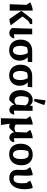

<svg xmlns="http://www.w3.org/2000/svg" viewBox="1568 -2392 1016 4192"><g transform="rotate(90 2076.0 -296.0)"><path d="M396 8 217 -251Q259 -312 306.5 -373Q354 -434 405 -491H491V-468Q440 -410 393.5 -351.5Q347 -293 302 -228L305 -325L534 -21Q498 -10 464 -2.5Q430 5 396 8ZM72 0 86 -366 31 -447Q73 -471 119 -485.5Q165 -500 212 -503V0ZM392 -381 444 -491H505V-445Z M592 -49 607 -491H729V-92L816 -101Q816 -67 799 -42.5Q782 -18 756 -5Q730 8 700 8Q670 8 641.5 -6.5Q613 -21 592 -49Z M1095 -393Q1070 -393 1049 -388Q1028 -383 1012 -374Q996 -336 988.5 -301Q981 -266 981 -234Q981 -182 993 -145Q1005 -108 1027.5 -89Q1050 -70 1082 -70Q1113 -70 1135 -88.5Q1157 -107 1168.5 -143.5Q1180 -180 1180 -234Q1180 -268 1174.5 -297Q1169 -326 1157 -355Q1145 -384 1125 -419L1197 -420Q1304 -345 1304 -217Q1304 -149 1275.5 -97.5Q1247 -46 1196 -17.5Q1145 11 1077 11Q1006 11 954 -19.5Q902 -50 873.5 -106Q845 -162 845 -238Q845 -316 875 -372.5Q905 -429 961 -460Q1017 -491 1094 -491H1336L1330 -393Z M1643 -393Q1618 -393 1597 -388Q1576 -383 1560 -374Q1544 -336 1536.5 -301Q1529 -266 1529 -234Q1529 -182 1541 -145Q1553 -108 1575.5 -89Q1598 -70 1630 -70Q1661 -70 1683 -88.5Q1705 -107 1716.5 -143.5Q1728 -180 1728 -234Q1728 -268 1722.5 -297Q1717 -326 1705 -355Q1693 -384 1673 -419L1745 -420Q1852 -345 1852 -217Q1852 -149 1823.5 -97.5Q1795 -46 1744 -17.5Q1693 11 1625 11Q1554 11 1502 -19.5Q1450 -50 1421.5 -106Q1393 -162 1393 -238Q1393 -316 1423 -372.5Q1453 -429 1509 -460Q1565 -491 1642 -491H1884L1878 -393Z M2167 8Q2161 9 2155 9.5Q2149 10 2144 10Q2084 10 2040 -21.5Q1996 -53 1972 -108Q1948 -163 1948 -235Q1948 -316 1977.5 -376Q2007 -436 2055.5 -469Q2104 -502 2163 -502Q2203 -502 2231 -487Q2259 -472 2278.5 -447Q2298 -422 2311 -393L2288 -338Q2275 -356 2258.5 -373Q2242 -390 2217.5 -401.5Q2193 -413 2156 -413Q2134 -413 2113 -408Q2092 -403 2067 -391L2119 -422Q2099 -387 2089.5 -341.5Q2080 -296 2080 -248Q2080 -201 2091.5 -169Q2103 -137 2125 -121Q2147 -105 2179 -105Q2200 -105 2223.5 -115Q2247 -125 2272 -148V-118Q2250 -78 2223 -47Q2196 -16 2167 8ZM2379 8Q2352 8 2326.5 -6Q2301 -20 2283.5 -48Q2266 -76 2262 -117L2292 -499H2400L2396 -92L2481 -101Q2480 -65 2464.5 -40.5Q2449 -16 2426.5 -4Q2404 8 2379 8ZM2186 -530 2139 -542 2169 -772 2180 -784 2274 -755Q2256 -697 2234 -641Q2212 -585 2186 -530Z M2998 -92 3085 -101Q3083 -65 3067.5 -40.5Q3052 -16 3029.5 -4Q3007 8 2982 8Q2955 8 2929.5 -6Q2904 -20 2886 -48Q2868 -76 2863 -117L2872 -366L2816 -447Q2905 -497 2998 -503ZM2561 192 2574 -366 2518 -447Q2610 -497 2700 -503L2698 -98L2675 -56L2706 177V192ZM2772 8Q2764 9 2757 9.5Q2750 10 2742 10Q2665 10 2612 -53L2674 -148Q2725 -105 2782 -105Q2827 -105 2873 -136L2876 -116Q2853 -78 2827 -47.5Q2801 -17 2772 8Z M3345 11Q3274 11 3223.5 -19Q3173 -49 3145.5 -105Q3118 -161 3118 -239Q3118 -320 3147 -379Q3176 -438 3229.5 -470Q3283 -502 3357 -502Q3429 -502 3480.5 -472Q3532 -442 3560 -387Q3588 -332 3588 -256Q3588 -173 3558.5 -113Q3529 -53 3475 -21Q3421 11 3345 11ZM3353 -70Q3384 -70 3406.5 -89Q3429 -108 3440.5 -147.5Q3452 -187 3452 -246Q3452 -304 3440.5 -341.5Q3429 -379 3405.5 -397Q3382 -415 3348 -415Q3324 -415 3292.5 -406Q3261 -397 3214 -379L3293 -432Q3273 -389 3263.5 -344Q3254 -299 3254 -243Q3254 -184 3265.5 -146Q3277 -108 3299.5 -89Q3322 -70 3353 -70Z M3863 9Q3810 9 3770.5 -11.5Q3731 -32 3709 -70Q3687 -108 3687 -159Q3687 -171 3688 -192Q3689 -213 3690 -237.5Q3691 -262 3691 -283Q3691 -324 3684 -366L3629 -447Q3678 -472 3720 -486Q3762 -500 3803 -503Q3809 -476 3812.5 -442.5Q3816 -409 3816 -374Q3816 -341 3814.5 -304.5Q3813 -268 3811.5 -233.5Q3810 -199 3810 -171Q3810 -149 3811 -135Q3812 -121 3815 -109Q3818 -97 3824 -83L3803 -115Q3821 -99 3839.5 -91.5Q3858 -84 3880 -84Q3933 -84 3957 -125.5Q3981 -167 3981 -263Q3981 -290 3979.5 -317Q3978 -344 3975 -366L3922 -444Q3969 -470 4006.5 -484Q4044 -498 4084 -502Q4097 -471 4104 -422.5Q4111 -374 4111 -323Q4111 -221 4081 -146Q4051 -71 3995.5 -31Q3940 9 3863 9Z"/></g></svg>

Font: Piazzolla 24pt
Style: Bold
Weight: 700
Designer: Juan Pablo del Peral
Foundry: Huerta Tipografica
Version: Version 2.005